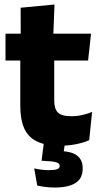

<svg xmlns="http://www.w3.org/2000/svg" viewBox="-20 -640 445 858"><path d="M247.5 11Q182 11 143.2 -8.8Q104.4 -28.6 87.5 -68Q70.7 -107.4 70.7 -165.5V-440.1H222.3V-189.9Q222.3 -153.9 238.7 -137.3Q255 -120.6 299.3 -120.6Q324.1 -120.6 348 -126.1Q371.9 -131.6 391.6 -139.8L378.6 -13.6Q353.2 -2.3 319.9 4.4Q286.7 11 247.5 11ZM4.6 -369.5V-489.6H386.8L373.7 -369.5ZM72.7 -478.7 72.2 -605.5 223.5 -619.8 218.1 -478.7ZM272.8 -16.1 260.1 68.2 201.3 36.2Q212.3 35.3 222.9 35.1Q233.5 34.8 244 35Q298.6 35.6 324 54.9Q349.5 74.3 349.5 110.7V113.7Q349.5 157 317.9 177.5Q286.2 198 225.1 198Q202.8 198 182.5 195.4Q162.2 192.7 146.4 189.2L132.9 112.5Q148.1 116.1 165.1 118.2Q182.1 120.4 198.3 120.4Q223.1 120.4 234.9 116.3Q246.7 112.2 246.7 102.2V101.2Q246.7 90 231.1 85.2Q215.5 80.3 169.9 78.5Q168 78.3 167 78.3Q166.1 78.3 165.7 78.3L177.8 -16.1Z"/></svg>

Font: Anek Latin Medium
Style: Regular
Weight: 500
Designer: Yesha Goshar
Foundry: Ek Type
Version: Version 1.003